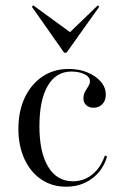

<svg xmlns="http://www.w3.org/2000/svg" viewBox="-20 -683 456 714"><path d="M225.8 11.3Q173.4 11.3 133.5 -15.7Q93.5 -42.7 71 -91.5Q48.4 -140.3 48.4 -204Q48.4 -270.2 72.2 -320.2Q96 -370.2 137.9 -398.4Q179.8 -426.6 235.5 -426.6Q274.2 -426.6 305.2 -413.7Q336.3 -400.8 354.8 -379.4Q373.4 -358.1 373.4 -330.6Q373.4 -308.9 360.5 -295.6Q347.6 -282.3 328.2 -282.3Q311.3 -282.3 300.8 -291.9Q290.3 -301.6 290.3 -316.1Q290.3 -331.5 296.4 -342.3Q302.4 -353.2 308.5 -362.5Q314.5 -371.8 314.5 -381.5Q314.5 -396.8 294.4 -406.9Q274.2 -416.9 245.2 -416.9Q188.7 -416.9 157.7 -364.1Q126.6 -311.3 126.6 -213.7Q126.6 -116.1 159.3 -62.5Q191.9 -8.9 250.8 -8.9Q291.9 -8.9 323 -33.9Q354 -58.9 370.2 -104.8L378.2 -100.8Q362.9 -49.2 322.2 -19Q281.5 11.3 225.8 11.3ZM343.5 -662.9 349.2 -658.1 227.4 -487.1H218.5L98.4 -658.1L104 -662.9L253.2 -554L231.5 -554.8Z"/></svg>

Font: Playfair 144pt SemiCondensed Light
Style: Regular
Weight: 300
Width: 4
Designer: Claus Eggers Sørensen
Foundry: Claus Eggers Sørensen
Version: Version 2.203